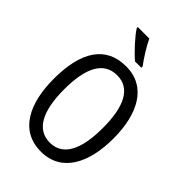

<svg xmlns="http://www.w3.org/2000/svg" viewBox="-275 -1051 1168 1168"><g transform="rotate(45 309.5 -466.5)"><path d="M291 -943H192V-934C217 -893 286 -818 328 -783H382V-795C353 -832 312 -898 291 -943ZM567 -358C567 -568 488 -724 311 -724C139 -724 53 -596 53 -359C53 -151 128 10 311 10C488 10 567 -148 567 -358ZM143 -358C143 -546 197 -647 311 -647C422 -647 476 -547 476 -358C476 -168 421 -67 310 -67C199 -67 143 -170 143 -358Z"/></g></svg>

Font: Noto Sans Lao Looped Condensed
Style: Regular
Weight: 400
Width: 3
Designer: Mark Frömberg, Ben Mitchell
Foundry: The Fontpad Ltd
Version: Version 1.003